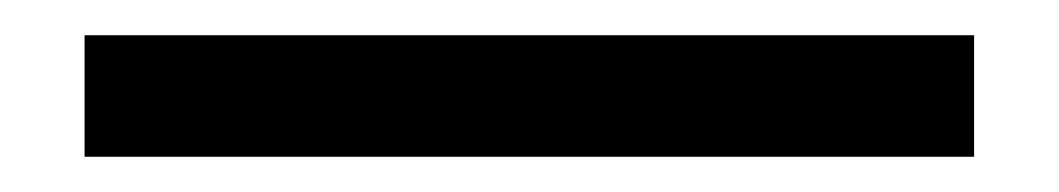

<svg xmlns="http://www.w3.org/2000/svg" viewBox="-20 11 601 109"><path d="M533 100H28V31H533Z"/></svg>

Font: Hind Madurai
Style: Regular
Weight: 400
Designer: Jyotish Sonowal
Foundry: Indian Type Foundry
Version: Version 1.001;PS 1.0;hotconv 1.0.86;makeotf.lib2.5.63406; tt